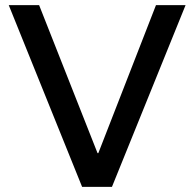

<svg xmlns="http://www.w3.org/2000/svg" viewBox="-20 -720 755 746"><path d="M299 6 14 -700H132L359 -125H362L586 -700H701L415 6Z"/></svg>

Font: REM Medium
Style: Regular
Weight: 400
Version: Version 1.005;gftools[0.9.28]